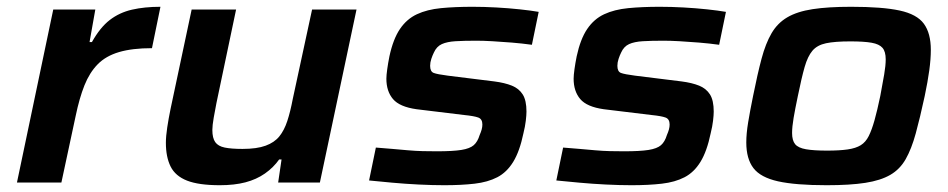

<svg xmlns="http://www.w3.org/2000/svg" viewBox="-20 -538 2794 566"><path d="M30 0 137 -510H261L244 -414H251Q275 -457 303.5 -479Q332 -501 369 -509.5Q406 -518 453 -518L428 -396Q370 -396 331 -384.5Q292 -373 268 -348.5Q244 -324 229 -286.5Q214 -249 203 -196L161 0Z M628 8Q566 8 531.5 -5.5Q497 -19 483 -47Q469 -75 469 -117Q469 -136 473 -162.5Q477 -189 483 -218L545 -510H676L618 -234Q614 -214 610 -191Q606 -168 606 -155Q606 -131 614.5 -119Q623 -107 642.5 -103Q662 -99 695 -99Q737 -99 763 -108.5Q789 -118 803.5 -136Q818 -154 827 -181.5Q836 -209 843 -246L900 -510H1031L923 0H800L810 -68H803Q786 -44 761 -26.5Q736 -9 703.5 -0.5Q671 8 628 8Z M1290 8Q1255 8 1214.5 6Q1174 4 1136 0.5Q1098 -3 1068 -6L1088 -103Q1114 -101 1137 -99Q1160 -97 1182.5 -95Q1205 -93 1226 -92.5Q1247 -92 1268 -92Q1315 -92 1340 -96Q1365 -100 1376.5 -110Q1388 -120 1394 -140Q1398 -149 1400 -156.5Q1402 -164 1402 -171Q1402 -187 1390 -191.5Q1378 -196 1348 -199L1208 -216Q1158 -223 1138.5 -246Q1119 -269 1119 -306Q1119 -316 1121.5 -334Q1124 -352 1128 -372Q1139 -423 1159 -452.5Q1179 -482 1209 -496Q1239 -510 1280 -514Q1321 -518 1373 -518Q1407 -518 1443 -516Q1479 -514 1512 -510.5Q1545 -507 1568 -503L1548 -406Q1519 -410 1488.5 -412.5Q1458 -415 1431 -416.5Q1404 -418 1384 -418Q1348 -418 1323 -416.5Q1298 -415 1282.5 -408Q1267 -401 1259 -383Q1255 -375 1251.5 -364.5Q1248 -354 1248 -344Q1248 -327 1258.5 -323Q1269 -319 1300 -315L1437 -298Q1468 -294 1489 -285.5Q1510 -277 1521 -259.5Q1532 -242 1532 -209Q1532 -199 1530 -182Q1528 -165 1523 -145Q1512 -92 1493 -61Q1474 -30 1446 -15.5Q1418 -1 1379 3.5Q1340 8 1290 8Z M1842 8Q1807 8 1766.5 6Q1726 4 1688 0.5Q1650 -3 1620 -6L1640 -103Q1666 -101 1689 -99Q1712 -97 1734.5 -95Q1757 -93 1778 -92.5Q1799 -92 1820 -92Q1867 -92 1892 -96Q1917 -100 1928.5 -110Q1940 -120 1946 -140Q1950 -149 1952 -156.5Q1954 -164 1954 -171Q1954 -187 1942 -191.5Q1930 -196 1900 -199L1760 -216Q1710 -223 1690.5 -246Q1671 -269 1671 -306Q1671 -316 1673.5 -334Q1676 -352 1680 -372Q1691 -423 1711 -452.5Q1731 -482 1761 -496Q1791 -510 1832 -514Q1873 -518 1925 -518Q1959 -518 1995 -516Q2031 -514 2064 -510.5Q2097 -507 2120 -503L2100 -406Q2071 -410 2040.5 -412.5Q2010 -415 1983 -416.5Q1956 -418 1936 -418Q1900 -418 1875 -416.5Q1850 -415 1834.5 -408Q1819 -401 1811 -383Q1807 -375 1803.5 -364.5Q1800 -354 1800 -344Q1800 -327 1810.5 -323Q1821 -319 1852 -315L1989 -298Q2020 -294 2041 -285.5Q2062 -277 2073 -259.5Q2084 -242 2084 -209Q2084 -199 2082 -182Q2080 -165 2075 -145Q2064 -92 2045 -61Q2026 -30 1998 -15.5Q1970 -1 1931 3.5Q1892 8 1842 8Z M2417 8Q2325 8 2273.5 -3.5Q2222 -15 2201 -42.5Q2180 -70 2180 -118Q2180 -144 2185.5 -177.5Q2191 -211 2200 -255Q2213 -320 2225 -365Q2237 -410 2254.5 -440Q2272 -470 2301 -487Q2330 -504 2375.5 -511Q2421 -518 2489 -518Q2581 -518 2632 -507Q2683 -496 2703.5 -468Q2724 -440 2724 -391Q2724 -364 2719.5 -331Q2715 -298 2706 -255Q2692 -190 2679.5 -144.5Q2667 -99 2650 -69Q2633 -39 2604.5 -22.5Q2576 -6 2531 1Q2486 8 2417 8ZM2418 -94Q2455 -94 2479 -97.5Q2503 -101 2517.5 -110Q2532 -119 2541 -137Q2550 -155 2558 -183.5Q2566 -212 2575 -255Q2582 -292 2586.5 -318.5Q2591 -345 2591 -363Q2591 -386 2581.5 -397Q2572 -408 2549.5 -412Q2527 -416 2487 -416Q2441 -416 2415 -410.5Q2389 -405 2375 -388.5Q2361 -372 2352 -340.5Q2343 -309 2332 -255Q2324 -217 2319.5 -190.5Q2315 -164 2315 -146Q2315 -124 2324 -113Q2333 -102 2356 -98Q2379 -94 2418 -94Z"/></svg>

Font: Saira SemiExpanded SemiBold
Style: Italic
Weight: 600
Width: 6
Italic angle: -12°
Designer: Hector Gatti with collaboration of the Omnibus-Type team
Foundry: Omnibus-Type
Version: Version 1.101